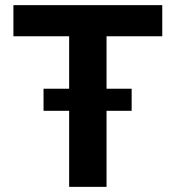

<svg xmlns="http://www.w3.org/2000/svg" viewBox="-20 -727 683 747"><path d="M32.2 -707H611.3V-585.9H394.5V-381.8H492.2V-295.9H394.5V0H249V-295.9H149.4V-381.8H249V-585.9H32.2Z"/></svg>

Font: Pretendard Std
Style: Bold
Weight: 700
Designer: Base glyphs from Inter by Rasmus Andersson; Hangeul glyphs from Noto Sans CJK(Source Han Sans) by Jang Soo-young and Kan
Foundry: Kil Hyung-jin
Version: Version 1.309